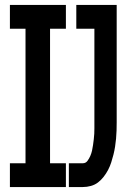

<svg xmlns="http://www.w3.org/2000/svg" viewBox="-20 -755 540 775"><path d="M258 0V-96H314Q326 -96 333 -105.5Q340 -115 344.5 -125.5Q349 -136 351.5 -147Q354 -158 355.5 -169.5Q357 -181 358.5 -192.5Q360 -204 360.5 -215Q361 -226 361 -237.5Q361 -249 361 -261V-639H288V-735H451V-261Q451 -244 450.5 -228Q450 -212 448.5 -195.5Q447 -179 444.5 -163Q442 -147 438 -131Q434 -115 429 -99.5Q424 -84 416.5 -69.5Q409 -55 398.5 -41.5Q388 -28 375.5 -18.5Q363 -9 347 -4.5Q331 0 314 0ZM20 0V-96H83V-639H20V-735H246V-639H182V-96H246V0Z"/></svg>

Font: Iosevka Algr
Style: Bold
Weight: 700
Monospace: yes
Designer: Belleve Invis
Foundry: Belleve Invis
Version: Version 26.0.2; ttfautohint (v1.8.3)